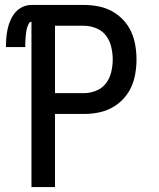

<svg xmlns="http://www.w3.org/2000/svg" viewBox="-20 -755 640 775"><path d="M107 0V-667Q100 -667 96.5 -660Q93 -653 90.5 -646.5Q88 -640 87 -633.5Q86 -627 85 -620Q84 -613 83.5 -606Q83 -599 82.5 -592.5Q82 -586 82 -579Q82 -572 82 -565H4Q4 -584 5.5 -602.5Q7 -621 11 -639Q15 -657 22.5 -674Q30 -691 42 -705Q54 -719 71 -727Q88 -735 107 -735H319Q348 -735 376.5 -729.5Q405 -724 430.5 -710.5Q456 -697 476.5 -675.5Q497 -654 509 -628Q521 -602 526 -573Q531 -544 531 -515Q531 -486 526 -457Q521 -428 509 -402Q497 -376 476.5 -354.5Q456 -333 430.5 -319.5Q405 -306 376.5 -300.5Q348 -295 319 -295H202V0ZM202 -379H319Q344 -379 368.5 -389Q393 -399 408 -419Q423 -439 429 -464.5Q435 -490 435 -515Q435 -540 429 -565.5Q423 -591 408 -611Q393 -631 368.5 -641Q344 -651 319 -651H202Z"/></svg>

Font: Iosevka Curly Medium Extended
Style: Regular
Weight: 500
Width: 7
Monospace: yes
Designer: Belleve Invis
Foundry: Belleve Invis
Version: Version 11.1.0; ttfautohint (v1.8.3)